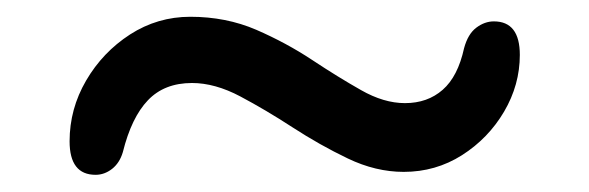

<svg xmlns="http://www.w3.org/2000/svg" viewBox="-20 -461 703 229"><path d="M461.5 -256Q428.1 -256 394.8 -272Q361.4 -288 329.1 -309Q296.8 -330 266.6 -346Q236.4 -362 209 -362Q176 -362 156.4 -341.4Q136.8 -320.9 126.5 -279.5Q122.7 -266.7 113.7 -259.6Q104.6 -252.5 94 -252.5Q63 -252.5 63 -292.5Q63 -331.1 82.7 -364.9Q102.4 -398.7 135.1 -419.9Q167.9 -441 207 -441Q249.6 -441 285.6 -425.5Q321.5 -409.9 352.3 -389.5Q383.1 -369.1 410.5 -353.6Q437.8 -338 463 -338Q489.9 -338 508 -353.9Q526.1 -369.7 533.5 -403.5Q538.1 -420.5 548.1 -428Q558.1 -435.5 569 -435.5Q600 -435.5 600 -395.5Q600 -359.8 581.2 -327.8Q562.4 -295.9 531 -275.9Q499.6 -256 461.5 -256Z"/></svg>

Font: Fraunces SuperSoft Wonky
Style: Regular
Weight: 900
Version: Version 1.000;[b76b70a41]